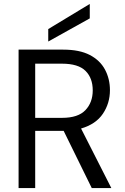

<svg xmlns="http://www.w3.org/2000/svg" viewBox="-20 -951 633 971"><path d="M74 0V-700H300Q382 -700 434 -673Q486 -646 511 -599Q536 -552 536 -495Q536 -429 500.5 -376Q465 -323 390 -301L543 0H444L302 -289H296H158V0ZM158 -355H294Q375 -355 412 -394Q449 -433 449 -494Q449 -556 412.5 -592.5Q376 -629 293 -629H158ZM224 -741V-804L434 -931V-858Z"/></svg>

Font: DeepMind Sans
Style: Regular
Weight: 400
Designer: Jonny Pinhorn / Modifications: Colophon Foundry
Foundry: Colophon Foundry
Version: Version 1.002; ttfautohint (v1.8.2)